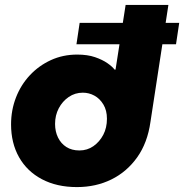

<svg xmlns="http://www.w3.org/2000/svg" viewBox="-20 -750 749 781"><path d="M291 -570 304 -657H709L696 -570ZM293 11Q211 11 150.5 -21Q90 -53 57.5 -110.5Q25 -168 25 -244Q25 -302 45 -353.5Q65 -405 101.5 -444Q138 -483 187 -505.5Q236 -528 294 -528Q336 -528 366.5 -517.5Q397 -507 417 -493Q437 -479 446 -467H450L491 -730H665L592 -254Q580 -169 538 -110Q496 -51 433 -20Q370 11 293 11ZM303 -138Q335 -138 360 -155.5Q385 -173 400 -201.5Q415 -230 415 -267Q415 -301 400.5 -325Q386 -349 364 -361Q342 -373 317 -373Q285 -373 259.5 -355.5Q234 -338 219 -309.5Q204 -281 204 -246Q204 -215 216 -190.5Q228 -166 250 -152Q272 -138 303 -138Z"/></svg>

Font: MuseoModerno ExtraBold
Style: Italic
Weight: 800
Italic angle: -9°
Designer: Pablo Cosgaya, Héctor Gatti, Marcela Romero, and the Authors of The MuseoModerno Project.
Foundry: Omnibus-Type Team
Version: Version 1.003